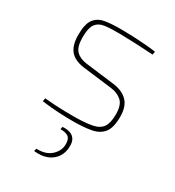

<svg xmlns="http://www.w3.org/2000/svg" viewBox="-175 -596 849 931"><g transform="rotate(30 249.5 -130.0)"><path d="M239 -492Q268 -492 300 -490.5Q332 -489 364 -486.5Q396 -484 425 -480L422 -462Q378 -465 330.5 -467Q283 -469 239 -470Q186 -471 152 -466.5Q118 -462 102 -439.5Q86 -417 86 -365Q86 -312 107 -290.5Q128 -269 166 -264L328 -244Q381 -237 409 -208Q437 -179 437 -122Q437 -61 415 -33Q393 -5 351 3Q309 11 248 11Q213 11 171 9Q129 7 74 0L77 -18Q109 -15 136 -13.5Q163 -12 190 -11.5Q217 -11 249 -11Q309 -12 345 -19.5Q381 -27 397 -50.5Q413 -74 413 -122Q413 -175 388.5 -196Q364 -217 328 -221L166 -241Q133 -245 109.5 -258.5Q86 -272 74 -298Q62 -324 62 -365Q62 -426 82 -453Q102 -480 141.5 -486.5Q181 -493 239 -492ZM219 60Q245 58 262.5 64.5Q280 71 289 86Q298 101 297 125Q297 158 280 184Q263 210 232 222.5Q201 235 158 230L162 215Q215 217 245 189.5Q275 162 275 125Q275 97 262 86Q249 75 216 74Z"/></g></svg>

Font: Exo 2 Thin
Style: Regular
Weight: 250
Designer: Natanael Gama
Foundry: Natanael Gama
Version: Version 2.010